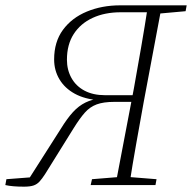

<svg xmlns="http://www.w3.org/2000/svg" viewBox="-51 -694 720 720"><path d="M-31 0 -27 -22 77 -30 54 -18 177 -211Q201 -250 222.5 -273.5Q244 -297 269.5 -309.5Q295 -322 332 -327L321 -318Q267 -322 229.5 -342.5Q192 -363 172 -396.5Q152 -430 152 -471Q152 -537 185 -582Q218 -627 274.5 -650.5Q331 -674 400 -674H532L527 -648H402Q342 -648 296.5 -627Q251 -606 225.5 -566.5Q200 -527 200 -470Q200 -432 217 -401.5Q234 -371 266 -354Q298 -337 343 -337H469L465 -312H378Q337 -312 311.5 -302.5Q286 -293 267 -271.5Q248 -250 225 -213L118 -41Q107 -24 97.5 -13.5Q88 -3 75 1.5Q62 6 39 6Q17 6 -0.5 4.5Q-18 3 -31 0ZM289 0 294 -22 405 -31H423L536 -22L532 0ZM382 0 451 -362Q465 -440 478.5 -518Q492 -596 504 -674H556L488 -312Q474 -234 460 -156Q446 -78 434 0ZM516 -642 524 -674H649L645 -652L534 -642Z"/></svg>

Font: Source Serif 4 36pt Light
Style: Italic
Weight: 300
Italic angle: -12°
Designer: Frank Grießhammer
Foundry: Adobe Systems Incorporated
Version: Version 4.004;hotconv 1.0.116;makeotfexe 2.5.65601